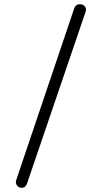

<svg xmlns="http://www.w3.org/2000/svg" viewBox="-20 -724 488 920"><path d="M390 -667C391 -671 392 -674 392 -678C392 -689 383 -704 362 -704C350 -704 341 -698 336 -685L58 138C57 142 56 145 56 148C56 159 64 176 85 176C96 176 105 169 110 154Z"/></svg>

Font: Dongle Light
Style: Regular
Weight: 300
Designer: Yanghee Ryu
Foundry: Yanghee Ryu
Version: Version 2.000